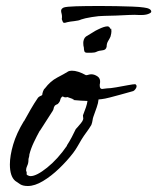

<svg xmlns="http://www.w3.org/2000/svg" viewBox="-20 -622 525 641"><path d="M73 -1Q57 -1 48 -6.5Q39 -12 31 -18Q13 -33 13 -73Q13 -102 24 -139.5Q35 -177 60 -218V-217Q71 -237 82.5 -257Q94 -277 107 -296Q111 -300 115 -301.5Q119 -303 121 -305Q121 -309 123.5 -316.5Q126 -324 130 -327Q148 -351 171 -363Q194 -375 207 -383H206Q212 -386 220 -386Q240 -386 267 -371Q271 -371 275.5 -372.5Q280 -374 285 -374Q295 -374 305.5 -367Q316 -360 314 -345Q313 -342 313 -340Q313 -338 313 -336Q313 -325 321 -325Q325 -325 329 -326Q333 -327 337 -327Q348 -327 368 -330.5Q388 -334 406.5 -337.5Q425 -341 432 -341Q436 -338 436 -334Q436 -330 432.5 -325Q429 -320 425 -318Q425 -318 412.5 -314.5Q400 -311 382 -306Q364 -301 346.5 -296.5Q329 -292 319 -291L309 -290Q308 -278 303 -264Q298 -250 292 -233Q290 -228 289 -220.5Q288 -213 285 -205Q278 -193 269 -181Q260 -169 252 -156Q246 -146 239.5 -134.5Q233 -123 224 -111Q204 -85 177.5 -59.5Q151 -34 123.5 -17.5Q96 -1 73 -1ZM82 -34Q102 -34 137.5 -62.5Q173 -91 204 -136H203Q211 -148 219.5 -164Q228 -180 233 -191Q233 -191 238.5 -197Q244 -203 250 -210.5Q256 -218 257 -222Q258 -224 258 -227Q258 -229 257.5 -230.5Q257 -232 257 -236V-237Q263 -252 267 -264Q271 -276 272 -285Q265 -285 250 -286Q235 -287 225.5 -288Q216 -289 225 -289H228Q228 -290 219 -293Q210 -296 205 -298Q202 -297 199 -297Q194 -297 191.5 -299Q189 -301 186 -298Q182 -294 181 -288Q180 -282 173 -275L172 -274Q172 -275 167 -272Q162 -269 163 -269L162 -267Q160 -266 159.5 -261.5Q159 -257 156 -252Q146 -236 134.5 -218.5Q123 -201 113 -185V-186Q103 -168 93 -147Q83 -126 78 -106Q78 -101 76.5 -96.5Q75 -92 75 -89V-88Q75 -77 71 -69Q67 -61 67 -53Q70 -46 69 -42.5Q68 -39 72 -37Q77 -34 82 -34ZM270 -446Q263 -446 261.5 -451.5Q260 -457 260 -463Q258 -469 258 -479Q258 -484 260 -490Q262 -496 267 -500Q281 -508 290 -514Q299 -520 308 -524Q328 -534 339 -534Q344 -534 347.5 -528Q351 -522 351 -526V-527Q351 -529 351.5 -524.5Q352 -520 352 -517Q352 -511 349 -500Q346 -493 341 -485Q336 -477 336 -466Q334 -455 322 -454Q310 -453 302 -449Q296 -446 286 -446Q276 -446 271 -446ZM191 -547Q190 -548 189.5 -549.5Q189 -551 187 -556Q186 -558 186.5 -560.5Q187 -563 187 -565Q187 -572 185.5 -577Q184 -582 184 -586Q184 -593 193 -597Q202 -600 233.5 -601Q265 -602 315 -602Q339 -602 368 -601.5Q397 -601 422 -600Q447 -599 460 -597Q485 -594 485 -583Q485 -579 474 -575Q463 -571 442 -572Q431 -573 410 -572Q389 -571 367 -570Q345 -569 328 -569Q311 -569 286.5 -565Q262 -561 251 -557Q243 -553 228 -551.5Q213 -550 205 -548Q202 -547 197.5 -546Q193 -545 191 -547Z"/></svg>

Font: Vujahday Script
Style: Regular
Weight: 400
Designer: Robert E. Leuschke
Foundry: Robert E. Leuschke
Version: Version 1.010; ttfautohint (v1.8.3)